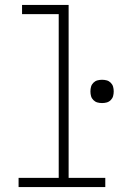

<svg xmlns="http://www.w3.org/2000/svg" viewBox="-20 -755 540 775"><path d="M405 0H55V-37H217V-698H69V-735H257V-37H405ZM392 -339Q382 -339 373 -341.5Q364 -344 357 -351Q350 -358 347.5 -367Q345 -376 345 -386Q345 -396 347.5 -405Q350 -414 357 -421Q364 -428 373 -430.5Q382 -433 392 -433Q402 -433 411 -430.5Q420 -428 427 -421Q434 -414 436.5 -405Q439 -396 439 -386Q439 -376 436.5 -367Q434 -358 427 -351Q420 -344 411 -341.5Q402 -339 392 -339Z"/></svg>

Font: Iosevka Term Curly Extralight
Style: Regular
Weight: 200
Designer: Belleve Invis
Foundry: Belleve Invis
Version: Version 32.3.0